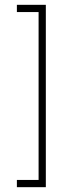

<svg xmlns="http://www.w3.org/2000/svg" viewBox="-20 -720 270 796"><path d="M50 56V26H140V-670H50V-700H170V56Z"/></svg>

Font: Urbanist Thin
Style: Regular
Weight: 100
Designer: Corey Hu
Foundry: Corey Hu
Version: Version 1.330; ttfautohint (v1.8.4.7-5d5b)